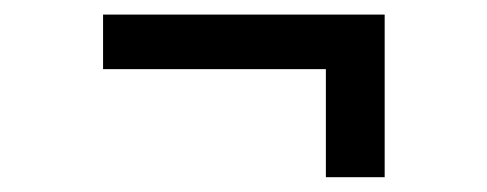

<svg xmlns="http://www.w3.org/2000/svg" viewBox="-20 -376 655 258"><path d="M118.5 -356.4H496.9V-137.9H417.9V-283.1H118.5Z"/></svg>

Font: Fira Code Fixed
Style: Regular
Weight: 400
Monospace: yes
Designer: Carrois Corporate, Edenspiekermann AG, Nikita Prokopov
Foundry: Carrois Corporate, Edenspiekermann AG, Nikita Prokopov
Version: Version 5.002